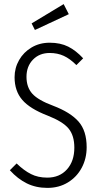

<svg xmlns="http://www.w3.org/2000/svg" viewBox="-20 -904 484 935"><path d="M385 -620 352 -587Q321 -618 290.5 -632Q260 -646 222 -646Q172 -646 140.5 -613.5Q109 -581 109 -530Q109 -479 137.5 -447.5Q166 -416 239 -389Q323 -357 362.5 -312Q402 -267 402 -187Q402 -132 378 -87Q354 -42 310.5 -15.5Q267 11 211 11Q155 11 110.5 -11Q66 -33 28 -75L61 -108Q96 -74 130.5 -56.5Q165 -39 210 -39Q270 -39 306 -79Q342 -119 342 -185Q342 -244 314 -278Q286 -312 212 -341Q126 -374 88.5 -417.5Q51 -461 51 -528Q51 -573 73 -611.5Q95 -650 134 -673Q173 -696 222 -696Q274 -696 312 -677Q350 -658 385 -620ZM290 -884 315 -835 150 -758 134 -790Z"/></svg>

Font: Fira Sans Extra Condensed Light
Style: Regular
Weight: 300
Width: 1
Designer: Carrois Corporate & Edenspiekermann AG
Foundry: Carrois Corporate GbR & Edenspiekermann AG
Version: Version 4.203